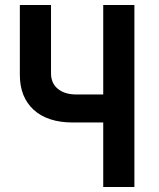

<svg xmlns="http://www.w3.org/2000/svg" viewBox="-20 -750 639 770"><path d="M394 0V-258.8H271.5Q171.4 -258.8 115.5 -309.3Q59.6 -359.9 59.6 -450.2V-730H184.6V-456.1Q184.6 -416 212.2 -393.6Q239.7 -371.1 286.6 -371.1H394V-730H519V0Z"/></svg>

Font: UDEV Gothic 35
Style: Bold
Weight: 700
Version: v2.1.0; ttfautohint (v1.8.4.7-5d5b-dirty) -l 6 -r 45 -G 200 